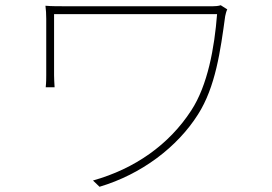

<svg xmlns="http://www.w3.org/2000/svg" viewBox="-20 -700 1040 735"><path d="M825 -680C817 -677 803 -676 794 -676H245C205 -676 176 -676 154 -678C156 -661 157 -647 157 -628V-412C157 -401 157 -384 155 -366H189C188 -384 187 -398 187 -412V-646H811C801 -517 775 -373 712 -277C627 -146 496 -54 336 -9L361 15C522 -33 659 -137 738 -262C805 -367 824 -506 842 -638C843 -644 847 -659 850 -664Z"/></svg>

Font: Genne Gothic ExtraLight
Style: Regular
Weight: 250
Designer: Ryoko NISHIZUKA (kana & ideographs); Paul D. Hunt (Latin, Greek & Cyrillic); Wenlong ZHANG (bopomofo); Sandoll Communica
Foundry: Adobe Systems Incorporated
Version: Version 1.004;PS 1.004;hotconv 16.6.51;makeotf.lib2.5.65220